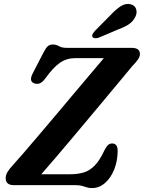

<svg xmlns="http://www.w3.org/2000/svg" viewBox="-20 -944 734 979"><path d="M363 0H50.5Q8.5 0 9 -36.5Q9 -51.5 18.5 -67.2Q28 -83 42 -98Q61.5 -119 96.2 -159.2Q131 -199.5 175.2 -251.5Q219.5 -303.5 267.2 -360.2Q315 -417 361 -471.8Q407 -526.5 445.8 -572.2Q484.5 -618 509.5 -647.5H362.5Q320 -647.5 285.5 -623.8Q251 -600 211 -544Q195.5 -523 181.2 -518.5Q167 -514 153.5 -519.5Q125 -530.5 149 -574L202 -676.5Q214 -700 223.8 -708.5Q233.5 -717 249.5 -717Q267 -717 280.8 -708.5Q294.5 -700 321.5 -700H651.5Q693.5 -700 693.5 -668.5Q693.5 -655 682.8 -639.8Q672 -624.5 655 -607.5Q640.5 -590 609 -552Q577.5 -514 535 -463.2Q492.5 -412.5 444.8 -355.2Q397 -298 349.8 -241.8Q302.5 -185.5 261 -137Q219.5 -88.5 190.5 -55.5H338Q375.5 -55.5 405.8 -64.2Q436 -73 462 -99Q488 -125 512.5 -177.5Q522.5 -197 531.2 -204.8Q540 -212.5 551.5 -212.5Q580 -212.5 580 -174.5Q579.5 -122 562 -79Q544.5 -36 515 -10.5Q485.5 15 449 15Q433.5 15 422.5 11.2Q411.5 7.5 398.2 3.8Q385 0 363 0ZM543.5 -867Q571 -896.5 596 -912.5Q621 -928.5 647 -922Q669 -916 674.5 -896.5Q680 -877 669.5 -857Q658 -834.5 637.8 -820.8Q617.5 -807 585 -795L482.5 -751.5Q473 -748.5 464 -749.2Q455 -750 451.5 -756Q448 -763 452.5 -770.8Q457 -778.5 464.5 -787Z"/></svg>

Font: Fraunces 9pt Soft SemiBold
Style: Italic
Weight: 600
Italic angle: -16°
Version: Version 1.000;[b76b70a41]